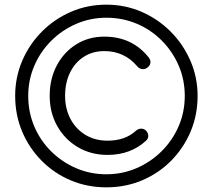

<svg xmlns="http://www.w3.org/2000/svg" viewBox="-20 -803 899 823"><path d="M441 -139Q370 -139 314 -172Q258 -205 225.5 -262.5Q193 -320 193 -392Q193 -465 223.5 -522.5Q254 -580 307 -613Q360 -646 427 -646Q547 -646 618 -556Q627 -544 624.5 -532Q622 -520 610 -512Q600 -505 588 -507Q576 -509 568 -519Q513 -584 427 -584Q378 -584 340 -560Q302 -536 280.5 -492.5Q259 -449 259 -392Q259 -337 282 -293.5Q305 -250 346 -225Q387 -200 441 -200Q516 -200 562 -242Q572 -251 584 -251.5Q596 -252 605 -244Q615 -234 615.5 -221.5Q616 -209 606 -200Q540 -139 441 -139ZM436 0Q354 0 283 -30Q212 -60 158.5 -114Q105 -168 75 -239Q45 -310 45 -392Q45 -472 75.5 -543Q106 -614 160 -668Q214 -722 284.5 -752.5Q355 -783 436 -783Q516 -783 586.5 -752.5Q657 -722 711 -668Q765 -614 796 -543Q827 -472 827 -392Q827 -310 797 -239Q767 -168 713.5 -114Q660 -60 589 -30Q518 0 436 0ZM436 -56Q505 -56 566 -82.5Q627 -109 673.5 -155.5Q720 -202 746 -262.5Q772 -323 772 -392Q772 -461 746 -521.5Q720 -582 674 -628.5Q628 -675 567 -701Q506 -727 436 -727Q368 -727 307.5 -701Q247 -675 200.5 -629Q154 -583 127.5 -522Q101 -461 101 -392Q101 -322 127 -261Q153 -200 199.5 -154Q246 -108 306.5 -82Q367 -56 436 -56Z"/></svg>

Font: ComfortaaLight
Style: Regular
Weight: 300
Designer: Johan Aakerlund
Foundry: Johan Aakerlund
Version: Version 3.104; ttfautohint (v1.8.1.43-b0c9)